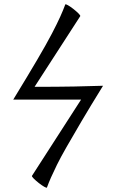

<svg xmlns="http://www.w3.org/2000/svg" viewBox="-20 -724 545 900"><path d="M200 155Q199 158 187.5 151.5Q176 145 162 134Q148 123 138 113Q128 103 130 100L360 -257H42Q111 -370 154.5 -444Q198 -518 223 -566Q248 -614 262 -645Q276 -676 286 -703Q287 -706 298.5 -699.5Q310 -693 324 -682Q338 -671 348 -661Q358 -651 356 -648L142 -317Q249 -317 328 -318.5Q407 -320 463 -322Q403 -225 361.5 -154.5Q320 -84 292 -35Q264 14 247 48.5Q230 83 219 108Q208 133 200 155Z"/></svg>

Font: Junicode
Style: Regular
Weight: 400
Designer: Peter S. Baker
Version: Version 2.100; ttfautohint (v1.8.4)